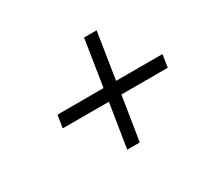

<svg xmlns="http://www.w3.org/2000/svg" viewBox="-98 -640 728 689"><g transform="rotate(-30 265.5 -295.0)"><path d="M88 -264H279L250 -82H302L331 -264H523L531 -316H339L369 -508H317L287 -316H96Z"/></g></svg>

Font: Charger Sport
Style: ExLitExtObl
Weight: 200
Designer: Jasper
Foundry: Cannot Into Space Fonts
Version: Version 1.1